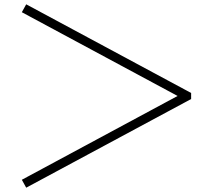

<svg xmlns="http://www.w3.org/2000/svg" viewBox="-20 -784 980 880"><path d="M80.1 40 793.9 -344.2 80.1 -728 100.1 -764.2 856 -357.9V-330.1L100.1 76.2Z"/></svg>

Font: Flanker Steampunk
Style: Regular
Weight: 400
Designer: Alexey Kryukov, Leonardo Di Lena
Foundry: Alexey Kryukov, Leonardo Di Lena
Version: 1.210